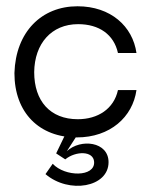

<svg xmlns="http://www.w3.org/2000/svg" viewBox="-20 -428 492 612"><path d="M225 10C331 10 403 -55 415 -141H356C343 -81 292 -48 228 -48C140 -48 89 -106 89 -198C90 -289 144 -351 229 -351C296 -351 343 -318 356 -259H415C403 -344 333 -408 227 -408C113 -408 30 -327 26 -195C26 -68 106 10 225 10ZM125 127C200 191 326 169 326 89C326 23 237 13 193 54L233 -8L199 -22L159 61L188 80C221 53 278 52 280 88C283 137 187 136 148 94Z"/></svg>

Font: OSH Darker Grotesque Medium
Style: Regular
Weight: 500
Designer: Gabriel Lam
Foundry: TypeRant
Version: Version 1.000;Glyphs 3.1.1 (3148)